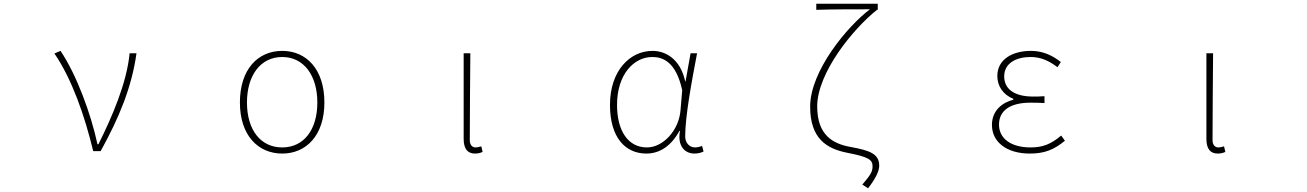

<svg xmlns="http://www.w3.org/2000/svg" viewBox="-20 -814 7040 1034"><path d="M482 0H522C621 -179 690 -345 715 -527H678C663 -368 584 -185 510 -37H505C469 -204 392 -412 306 -540L273 -526C368 -387 436 -191 482 0Z M1500 13C1630 13 1727 -86 1727 -262C1727 -441 1630 -540 1500 -540C1369 -540 1272 -441 1272 -262C1272 -86 1369 13 1500 13ZM1500 -20C1383 -20 1310 -115 1310 -262C1310 -408 1383 -507 1500 -507C1616 -507 1689 -408 1689 -262C1689 -115 1616 -20 1500 -20Z M2538 13C2556 13 2569 9 2579 4L2572 -26C2559 -22 2551 -20 2541 -20C2524 -20 2510 -33 2510 -59C2510 -217 2512 -368 2513 -527H2477V-66C2477 -10 2500 13 2538 13Z M3461 13C3534 13 3595 -29 3639 -109H3642C3627 -29 3667 13 3720 13C3743 13 3758 7 3769 2L3761 -28C3751 -24 3736 -20 3723 -20C3694 -20 3670 -44 3670 -79C3670 -188 3705 -375 3734 -527H3699L3672 -376H3670C3644 -496 3565 -540 3494 -540C3373 -540 3265 -434 3265 -249C3265 -74 3347 13 3461 13ZM3464 -20C3362 -20 3303 -110 3303 -249C3303 -414 3394 -507 3493 -507C3546 -507 3620 -485 3654 -328L3645 -222C3637 -112 3551 -20 3464 -20Z M4655 200C4696 147 4715 107 4715 78C4715 14 4662 -4 4564 -22C4465 -39 4381 -86 4381 -241C4381 -421 4573 -658 4703 -761H4707V-794H4376V-761C4450 -764 4591 -764 4665 -764C4544 -673 4343 -432 4343 -240C4343 -68 4431 -13 4544 9C4657 31 4679 46 4679 81C4679 112 4668 128 4624 180Z M5526 13C5605 13 5655 -7 5715 -56L5695 -84C5639 -37 5595 -20 5530 -20C5426 -20 5360 -67 5360 -143C5360 -217 5418 -261 5529 -261C5554 -261 5574 -261 5605 -259V-296C5578 -294 5565 -294 5545 -294C5433 -294 5388 -341 5388 -403C5388 -474 5453 -507 5530 -507C5585 -507 5629 -487 5675 -452L5693 -480C5647 -516 5596 -540 5532 -540C5432 -540 5351 -494 5351 -405C5351 -350 5382 -304 5437 -282V-277C5379 -262 5322 -220 5322 -141C5322 -51 5399 13 5526 13Z M6538 13C6556 13 6569 9 6579 4L6572 -26C6559 -22 6551 -20 6541 -20C6524 -20 6510 -33 6510 -59C6510 -217 6512 -368 6513 -527H6477V-66C6477 -10 6500 13 6538 13Z"/></svg>

Font: Harano Aji Gothic ExtraLight
Style: Regular
Weight: 250
Foundry: Masamichi Hosoda
Version: HaranoAjiGothic-ExtraLight version 20230610;ttx 4.39.4